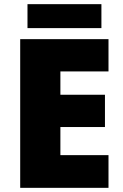

<svg xmlns="http://www.w3.org/2000/svg" viewBox="-20 -902 589 922"><path d="M501 0H77V-714H501V-559H270V-447H484V-292H270V-157H501ZM467 -882V-767H112V-882Z"/></svg>

Font: Noto Sans Gujarati UI Black
Style: Regular
Weight: 900
Designer: Jelle Bosma - Monotype Design Team, Universal Thirst
Foundry: Monotype Imaging Inc.
Version: Version 2.106; ttfautohint (v1.8.4.7-5d5b)